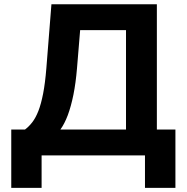

<svg xmlns="http://www.w3.org/2000/svg" viewBox="-20 -748 898 924"><path d="M34.2 156.2V-124.5H100.1Q118.7 -138.2 135 -159.2Q151.4 -180.2 164.6 -213.6Q177.7 -247.1 187.5 -297.4Q197.3 -347.7 203.1 -419.9L227.5 -727.5H734.9V-124.5H824.2V156.2H677.7V0H180.2V156.2ZM270.5 -124.5H586.4V-603H365.7L350.6 -419.9Q344.7 -348.6 333.3 -292Q321.8 -235.4 306.2 -193.6Q290.5 -151.9 270.5 -124.5Z"/></svg>

Font: Inter 17pt
Style: Bold
Weight: 700
Version: Version 4.001;git-66647c0bb